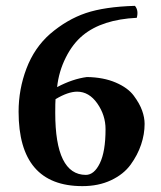

<svg xmlns="http://www.w3.org/2000/svg" viewBox="-20 -630 554 660"><path d="M170.9 -289.1Q169.9 -277.8 169.9 -242.2Q169.9 -29.3 274.9 -28.8Q303.7 -28.8 323.2 -68.8Q342.8 -108.9 342.8 -186Q342.8 -233.9 314.5 -274.4Q286.1 -314.9 245.1 -314.9Q213.9 -314.9 170.9 -289.1ZM450.2 -568.8Q331.1 -563 265.1 -508.8Q230 -480 206.1 -432.1Q182.1 -384.3 176.3 -330.6Q230 -358.9 278.8 -365.2Q335.9 -364.3 377.9 -346.2Q419.9 -328.1 439.9 -301Q460 -273.9 468.5 -250Q477.1 -226.1 477.1 -204.1Q477.1 -168.9 465.1 -133.1Q453.1 -97.2 429 -64Q404.8 -30.8 361.8 -10.5Q318.8 9.8 263.2 9.8Q43.9 9.8 43.9 -246.1Q43.9 -323.2 71 -394.5Q98.1 -465.8 151.9 -513.2Q210 -563 274.9 -585Q339.8 -606.9 443.8 -609.9Q457 -594.7 450.2 -568.8Z"/></svg>

Font: Linux Biolinum O
Style: Bold
Weight: 700
Designer: Philipp H. Poll
Foundry: Philipp H. Poll
Version: Version 1.3.2